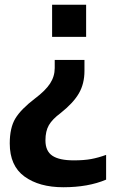

<svg xmlns="http://www.w3.org/2000/svg" viewBox="-20 -735 494 807"><path d="M342 -715V-580H199V-715ZM335 -437Q335 -383 311.5 -342.5Q288 -302 235 -260Q200 -234 185.5 -209Q171 -184 171 -145Q171 -100 200 -80.5Q229 -61 290 -61Q333 -61 363 -66.5Q393 -72 426 -84V20Q351 52 246 52Q145 52 83 7Q21 -38 21 -132Q21 -198 44.5 -237Q68 -276 127 -321Q171 -354 190.5 -384Q210 -414 210 -449V-483H335Z"/></svg>

Font: LINE Seed Sans KR Bold
Style: Regular
Weight: 700
Designer: LINE BX Design & Sandoll Inc & Dalton Maag Ltd
Foundry: Sandoll Inc.
Version: Version 1.000